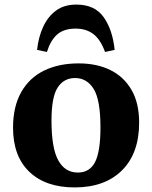

<svg xmlns="http://www.w3.org/2000/svg" viewBox="-20 -805 665 839"><path d="M306 14Q180 14 108.5 -54Q37 -122 37 -247Q37 -339 72.5 -402Q108 -465 172.5 -496.5Q237 -528 324 -528Q403 -528 462 -499Q521 -470 554.5 -412.5Q588 -355 588 -269Q588 -135 513 -60.5Q438 14 306 14ZM320 -51Q372 -51 395.5 -97Q419 -143 419 -248Q419 -368 389.5 -416Q360 -464 308 -464Q259 -464 232 -422.5Q205 -381 205 -278Q205 -158 234.5 -104.5Q264 -51 320 -51ZM314 -785Q394 -785 433 -730Q472 -675 481 -587L439 -578Q419 -633 387.5 -656.5Q356 -680 311 -680Q259 -680 230 -654.5Q201 -629 185 -578L142 -587Q148 -643 168.5 -687.5Q189 -732 224.5 -758.5Q260 -785 314 -785Z"/></svg>

Font: Literata 36pt
Style: Bold
Weight: 700
Designer: Latin by Veronika Burian and Jose Scaglione. Greek by Irene Vlachou. Cyrillic by Vera Evstafieva.
Foundry: TypeTogether
Version: Version 3.002